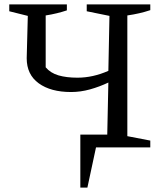

<svg xmlns="http://www.w3.org/2000/svg" viewBox="-20 -668 741 870"><path d="M344 182V-58H466L471 -294Q431 -275 388 -263Q345 -251 302 -251Q210 -251 155.5 -290.5Q101 -330 101 -404L106 -596L22 -617V-648H283V-621Q262 -614 237.5 -608Q213 -602 187 -598V-363Q209 -337 245 -326.5Q281 -316 331 -316Q401 -316 471 -347L476 -596L373 -617V-648H661V-622Q637 -614 611 -608Q585 -602 557 -598V-51L661 -31V0H415L376 182Z"/></svg>

Font: Piazzolla SC
Style: Regular
Weight: 400
Designer: Juan Pablo del Peral
Foundry: Huerta Tipografica
Version: Version 1.330